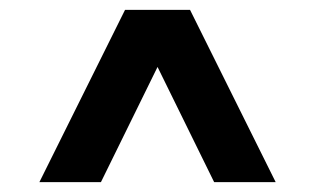

<svg xmlns="http://www.w3.org/2000/svg" viewBox="-20 -720 640 390"><path d="M60 -350 234 -700H366L540 -350H415L300 -584L185 -350Z"/></svg>

Font: Red Hat Text VF
Style: Regular
Weight: 400
Designer: Pentagram, MCKL
Foundry: Pentagram, MCKL
Version: Version 1.023